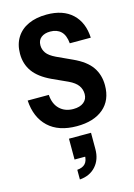

<svg xmlns="http://www.w3.org/2000/svg" viewBox="-154 -807 857 1228"><g transform="rotate(-15 274.5 -193.0)"><path d="M287 10Q166 10 98.5 -53.5Q31 -117 24 -230H164Q168 -169 203 -135.5Q238 -102 293 -102Q337 -102 362 -122Q387 -142 387 -176Q387 -208 369 -233Q351 -258 309 -278L206 -325Q127 -362 90.5 -412.5Q54 -463 54 -531Q54 -593 82 -638Q110 -683 161.5 -706.5Q213 -730 283 -730Q391 -730 452 -673Q513 -616 518 -514H379Q374 -569 347.5 -594Q321 -619 277 -619Q239 -619 216.5 -601Q194 -583 194 -550Q194 -522 210.5 -498.5Q227 -475 271 -454L373 -407Q456 -369 491.5 -317.5Q527 -266 527 -197Q527 -98 463 -44Q399 10 287 10ZM216 344V280Q252 277 269.5 258Q287 239 287 201L338 212H216V74H362V182Q362 251 322.5 295Q283 339 216 344Z"/></g></svg>

Font: Instrument Sans SemiCondensed
Style: Bold
Weight: 700
Width: 4
Designer: Rodrigo Fuenzalida
Foundry: fragTYPE
Version: Version 1.000;gftools[0.9.28]